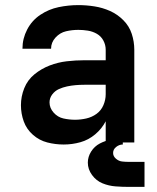

<svg xmlns="http://www.w3.org/2000/svg" viewBox="-20 -558 616 752"><path d="M230 8Q263 8 295 -1Q327 -10 353 -32Q379 -54 394 -83V0H506V-363Q506 -395 496 -425.5Q486 -456 463 -479Q440 -502 411 -515Q382 -528 350 -533Q318 -538 287 -538Q248 -538 209.5 -530Q171 -522 138 -500Q105 -478 86.5 -442.5Q68 -407 68 -368V-367H180Q180 -367 180 -367Q180 -367 180 -367Q180 -392 197.5 -411Q215 -430 238.5 -435.5Q262 -441 287 -441Q305 -441 324 -438Q343 -435 359.5 -425.5Q376 -416 385 -399Q394 -382 394 -363V-322H310Q276 -322 241.5 -318Q207 -314 174.5 -301.5Q142 -289 115 -267Q88 -245 75 -212.5Q62 -180 62 -146Q62 -113 73 -82.5Q84 -52 109 -30Q134 -8 165.5 0Q197 8 229 8ZM274 -89Q251 -89 228.5 -94Q206 -99 190 -117Q174 -135 174 -157Q174 -174 184.5 -188Q195 -202 210.5 -209Q226 -216 242.5 -219.5Q259 -223 276 -224.5Q293 -226 310 -226H394V-189Q394 -167 385 -146Q376 -125 358 -112Q340 -99 318 -94Q296 -89 274 -89ZM485 174H546V76H486Q485 76 485 76Q485 76 484 76Q471 76 458 74.5Q445 73 434 63.5Q423 54 423 41Q423 27 435 17.5Q447 8 461 8V-15Q438 -15 415 -11Q392 -7 371 4Q350 15 337 35.5Q324 56 324 79Q324 105 340.5 127.5Q357 150 381.5 160Q406 170 432.5 172Q459 174 485 174Z"/></svg>

Font: Iosevka Sparkle Semibold
Style: Regular
Weight: 600
Designer: Belleve Invis
Foundry: Belleve Invis
Version: Version 4.5.0; ttfautohint (v1.8.3)